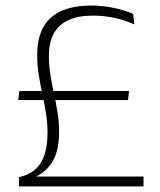

<svg xmlns="http://www.w3.org/2000/svg" viewBox="-20 -669 574 689"><path d="M45.5 -310 49.5 -342.5H443L439.5 -310ZM103.5 -35.5H495V0H48V-33L62 -37Q92 -46 111.5 -65.8Q131 -85.5 140.8 -117.2Q150.5 -149 150.5 -192.5Q150.5 -228.5 145 -262.5Q139.5 -296.5 132.2 -330.2Q125 -364 119.2 -399Q113.5 -434 113.5 -472.5Q113.5 -561 161.8 -605Q210 -649 308 -649Q349.5 -649 389 -640.5Q428.5 -632 458 -619L462 -581.5Q426 -597.5 389 -605.2Q352 -613 313 -613Q261.5 -613 226.5 -597.2Q191.5 -581.5 173.5 -549.8Q155.5 -518 155.5 -469.5Q155.5 -433.5 161 -399.8Q166.5 -366 173.8 -332.5Q181 -299 186.5 -265.2Q192 -231.5 192 -195.5Q192 -130.5 170.2 -92.2Q148.5 -54 107 -34Z"/></svg>

Font: Anek Bangla Medium ExtraLight
Style: Regular
Weight: 250
Version: Version 1.003